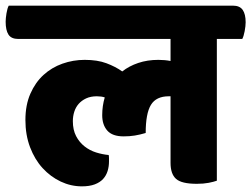

<svg xmlns="http://www.w3.org/2000/svg" viewBox="-55 -640 890 680"><path d="M461 -169Q441 -163 422.5 -160Q404 -157 383 -157Q343 -157 325 -177.5Q307 -198 307 -232Q307 -265 316 -295Q304 -299 288 -299Q266 -299 250 -291.5Q234 -284 223.5 -272Q213 -260 208 -244Q203 -228 203 -211Q203 -180 214.5 -158Q226 -136 244.5 -121.5Q263 -107 285.5 -100Q308 -93 330 -91Q331 -86 331 -79.5Q331 -73 331 -68Q331 -50 326 -34Q321 -18 310 -6Q299 6 280.5 13Q262 20 235 20Q196 20 160 3Q124 -14 96 -44.5Q68 -75 51.5 -118.5Q35 -162 35 -215Q35 -268 52.5 -308Q70 -348 99 -374.5Q128 -401 166 -414.5Q204 -428 245 -428Q290 -428 322 -416Q354 -404 378 -387Q402 -406 434.5 -417Q467 -428 506 -428Q517 -428 528 -427Q539 -426 549 -424V-502H10Q-15 -502 -25 -517.5Q-35 -533 -35 -563Q-35 -575 -32 -593Q-29 -611 -24 -620H770Q794 -620 804.5 -605Q815 -590 815 -561Q815 -548 811.5 -529.5Q808 -511 803 -502H713V0Q702 4 684 7.5Q666 11 642 11Q588 11 568.5 -6.5Q549 -24 549 -63V-299H543Q498 -299 479.5 -268.5Q461 -238 461 -169Z"/></svg>

Font: Baloo 2 ExtraBold
Style: Regular
Weight: 800
Designer: Sarang Kulkarni and Ek Type
Foundry: Ek Type
Version: Version 1.640;hotconv 1.0.111;makeotfexe 2.5.65597; ttfautoh